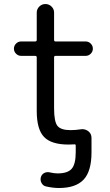

<svg xmlns="http://www.w3.org/2000/svg" viewBox="-20 -735 553 962"><path d="M438.5 -35.2V28.3Q438.5 123 398.9 165Q359.4 207 275.4 207Q245.1 207 210.9 199.2Q196.3 196.3 188.5 182.6Q180.7 168.9 184.6 153.3Q188.5 138.7 201.7 131.8Q214.8 125 230.5 128.9Q251 133.8 268.6 133.8Q319.3 133.8 339.4 110.4Q359.4 86.9 359.4 28.3V-5.9Q359.4 -12.7 352.5 -11.7Q338.9 -10.7 323.2 -10.7Q237.3 -10.7 200.7 -48.8Q164.1 -86.9 164.1 -178.7V-447.3Q164.1 -455.1 156.2 -455.1H85.9Q71.3 -455.1 60.5 -465.8Q49.8 -476.6 49.8 -491.2Q49.8 -505.9 60.5 -516.6Q71.3 -527.3 85.9 -527.3H156.2Q164.1 -527.3 164.1 -535.2V-671.9Q164.1 -689.5 176.8 -702.1Q189.5 -714.8 207.5 -714.8Q225.6 -714.8 238.3 -702.1Q251 -689.5 251 -671.9V-535.2Q251 -527.3 257.8 -527.3H409.2Q423.8 -527.3 434.6 -516.6Q445.3 -505.9 445.3 -491.2Q445.3 -476.6 434.6 -465.8Q423.8 -455.1 409.2 -455.1H257.8Q251 -455.1 251 -447.3V-192.4Q251 -125 268.1 -104Q285.2 -83 333 -83Q358.4 -83 382.8 -86.9Q387.7 -87.9 391.6 -87.9Q408.2 -87.9 421.9 -78.1Q438.5 -65.4 438.5 -43.9Z"/></svg>

Font: Gen Jyuu Gothic P Regular
Style: Regular
Weight: 400
Designer: [Source Han Sans]
Ryoko NISHIZUKA  (kana & ideographs); Paul D. Hunt (Latin, Greek & Cyrillic); Wenlong ZHANG  (bopomofo
Version: Version 1.002.20150607